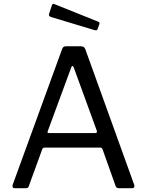

<svg xmlns="http://www.w3.org/2000/svg" viewBox="-20 -984 767 1004"><path d="M55 0Q49 0 46.5 -4.5Q44 -9 46 -17L305 -728Q308 -735 312 -738.5Q316 -742 325 -742H403Q421 -742 426 -727L682 -17Q684 -11 681.5 -5.5Q679 0 672 0H601Q589 0 585 -10L516 -204Q514 -208 512 -210Q510 -212 504 -212H213Q204 -212 201 -204L130 -9Q129 -5 125.5 -2.5Q122 0 115 0H55ZM478 -288Q490 -288 486 -301L366 -630Q362 -639 358.5 -639Q355 -639 352 -630L230 -299Q225 -288 236 -288ZM252 -958Q255 -966 263 -963L495 -870Q503 -867 499 -856L491 -834Q490 -828 486.5 -826.5Q483 -825 476 -826L247 -895Q232 -900 237 -913Z"/></svg>

Font: Libre Franklin
Style: Regular
Weight: 400
Designer: Pablo Impallari, Rodrigo Fuenzalida, Nhung Nguyen
Foundry: Impallari Type
Version: Version 3.000